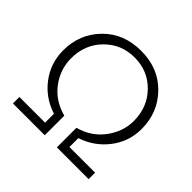

<svg xmlns="http://www.w3.org/2000/svg" viewBox="-179 -921 1105 1105"><g transform="rotate(45 373.5 -368.0)"><path d="M53.7 -420.9Q53.7 -553.7 143.1 -645Q232.4 -736.3 374 -736.3Q514.6 -736.3 604 -644.5Q693.4 -552.7 693.4 -420.9Q693.4 -317.4 631.8 -237.3Q570.3 -157.2 472.7 -125V-52.7H681.6V0H422.9V-159.2Q518.6 -185.5 573.7 -259.8Q628.9 -334 628.9 -420.9Q628.9 -532.2 555.7 -607.4Q482.4 -682.6 374 -682.6Q265.6 -682.6 191.9 -607.4Q118.2 -532.2 118.2 -420.9Q118.2 -332 172.4 -258.8Q226.6 -185.5 324.2 -159.2V0H65.4V-52.7H274.4V-125Q175.8 -156.2 114.7 -236.8Q53.7 -317.4 53.7 -420.9Z"/></g></svg>

Font: Gothic A1 Light
Style: Regular
Weight: 300
Version: Version 2.50